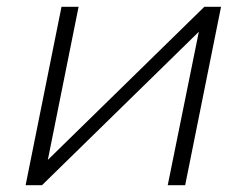

<svg xmlns="http://www.w3.org/2000/svg" viewBox="-20 -542 721 562"><path d="M55 0 160 -522H210L120 -74L578 -522H627L522 0H471L562 -449L103 0Z"/></svg>

Font: Montserrat Light
Style: Italic
Weight: 300
Italic angle: -11.3°
Designer: Julieta Ulanovsky
Foundry: Julieta Ulanovsky
Version: Version 9.000; ttfautohint (v1.8.4.7-5d5b)